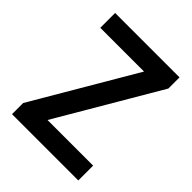

<svg xmlns="http://www.w3.org/2000/svg" viewBox="-162 -633 723 723"><g transform="rotate(45 199.0 -272.0)"><path d="M134.5 -79H377.5V0H24.5V-59.5L262.5 -465H29.5V-544H372.5V-484.5Z"/></g></svg>

Font: Encode Sans Condensed Medium
Style: Regular
Weight: 500
Width: 3
Designer: Multiple Designers
Foundry: Impallari Type
Version: Version 2.000